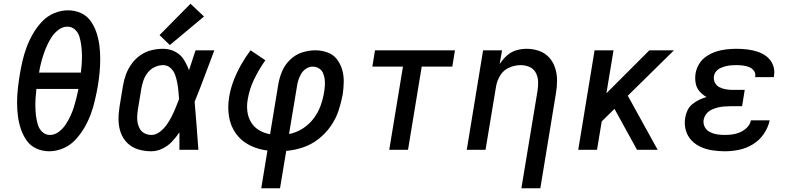

<svg xmlns="http://www.w3.org/2000/svg" viewBox="-20 -798 4216 1023"><path d="M243 8Q280 8 317.5 -8Q355 -24 382.5 -54Q410 -84 430 -118.5Q450 -153 463.5 -189.5Q477 -226 485.5 -263Q494 -300 501 -338Q507 -374 510.5 -411Q514 -448 514 -484.5Q514 -521 509.5 -556Q505 -591 494 -624.5Q483 -658 463 -686Q443 -714 411 -728.5Q379 -743 342 -743Q305 -743 268 -727.5Q231 -712 203 -682Q175 -652 155 -617Q135 -582 121.5 -545.5Q108 -509 99.5 -472Q91 -435 85 -398Q79 -361 75 -324.5Q71 -288 71 -251.5Q71 -215 75.5 -179.5Q80 -144 91 -111Q102 -78 122 -49.5Q142 -21 174 -6.5Q206 8 243 8ZM188 -411Q192 -436 198 -460Q204 -484 212 -508Q220 -532 230.5 -555.5Q241 -579 255.5 -601Q270 -623 292 -639.5Q314 -656 339 -656Q363 -656 380 -640Q397 -624 403.5 -601.5Q410 -579 413 -555.5Q416 -532 416.5 -508Q417 -484 415.5 -459.5Q414 -435 411 -411ZM246 -79Q222 -79 205 -95.5Q188 -112 181.5 -134Q175 -156 172 -179.5Q169 -203 168.5 -227Q168 -251 169.5 -275.5Q171 -300 174 -324H398Q393 -299 387 -275Q381 -251 373.5 -227Q366 -203 355 -179.5Q344 -156 329.5 -134Q315 -112 293 -95.5Q271 -79 246 -79Z M786 8Q816 8 845 -6Q874 -20 896 -43Q918 -66 936 -93Q936 -47 936 0H1037Q1032 -64 1027.5 -128Q1023 -192 1017 -256Q1045 -324 1070.5 -393Q1096 -462 1122 -530H1022Q1004 -477 987 -424Q976 -454 959 -481Q942 -508 912.5 -523Q883 -538 849 -538Q818 -538 787 -530.5Q756 -523 728.5 -504Q701 -485 681.5 -458Q662 -431 651 -401Q640 -371 635 -340L617 -230Q611 -194 611.5 -158.5Q612 -123 623.5 -91Q635 -59 659 -35.5Q683 -12 716.5 -2Q750 8 786 8ZM786 -79Q768 -79 751.5 -87Q735 -95 726 -110Q717 -125 713.5 -142.5Q710 -160 711 -178.5Q712 -197 715 -216L733 -326Q737 -348 744.5 -370Q752 -392 767.5 -411.5Q783 -431 805 -441Q827 -451 849 -451Q872 -451 888.5 -436Q905 -421 912.5 -400.5Q920 -380 924 -358.5Q928 -337 930.5 -314.5Q933 -292 934 -270Q925 -246 915.5 -223Q906 -200 894.5 -177Q883 -154 868 -133Q853 -112 831.5 -95.5Q810 -79 786 -79ZM885 -558 1067 -710 995 -778 830 -611Z M1372 205H1472L1505 6Q1550 2 1594 -12.5Q1638 -27 1676 -56.5Q1714 -86 1741.5 -125Q1769 -164 1783.5 -207.5Q1798 -251 1806 -295Q1811 -329 1811.5 -362.5Q1812 -396 1803 -427Q1794 -458 1774.5 -483Q1755 -508 1724 -519Q1693 -530 1660 -530Q1625 -530 1589.5 -518.5Q1554 -507 1526 -480Q1498 -453 1483.5 -419Q1469 -385 1463 -350L1419 -83Q1388 -88 1361 -104Q1334 -120 1318 -146Q1302 -172 1298 -204.5Q1294 -237 1300 -269Q1309 -324 1334.5 -376.5Q1360 -429 1394 -477L1315 -530Q1287 -493 1264 -452Q1241 -411 1224.5 -368Q1208 -325 1201 -281Q1192 -229 1200 -178Q1208 -127 1236.5 -87Q1265 -47 1309.5 -24.5Q1354 -2 1405 4ZM1520 -84 1562 -336Q1564 -353 1569.5 -370.5Q1575 -388 1585 -405Q1595 -422 1611.5 -432.5Q1628 -443 1646 -443Q1663 -443 1678 -434.5Q1693 -426 1700 -411Q1707 -396 1709.5 -379Q1712 -362 1711 -344Q1710 -326 1707 -308Q1701 -271 1688 -234.5Q1675 -198 1650.5 -166Q1626 -134 1592 -112.5Q1558 -91 1520 -84Z M2054 0H2154L2227 -443H2390L2404 -530H1978L1964 -443H2127Z M2758 205H2859L2942 -300Q2948 -335 2948 -369.5Q2948 -404 2938 -435.5Q2928 -467 2906 -491.5Q2884 -516 2852 -527Q2820 -538 2786 -538Q2758 -538 2730.5 -530Q2703 -522 2680.5 -501.5Q2658 -481 2642 -456L2655 -530H2554L2467 0H2567L2623 -337Q2628 -368 2645.5 -396.5Q2663 -425 2693.5 -438Q2724 -451 2754 -451Q2780 -451 2802 -441Q2824 -431 2835 -410Q2846 -389 2847 -364Q2848 -339 2844 -314Z M3061 0H3161L3186 -151L3254 -218L3374 0H3484L3325 -288L3571 -530H3440L3211 -301L3249 -530H3148Z M3842 8Q3880 8 3918.5 0Q3957 -8 3992 -29.5Q4027 -51 4050 -85Q4073 -119 4081 -157H3981Q3977 -136 3961 -119.5Q3945 -103 3925 -94Q3905 -85 3884 -82Q3863 -79 3842 -79Q3821 -79 3801 -82Q3781 -85 3763 -94Q3745 -103 3735.5 -120.5Q3726 -138 3729 -159Q3732 -176 3743 -190.5Q3754 -205 3770.5 -213Q3787 -221 3803.5 -225Q3820 -229 3836.5 -230.5Q3853 -232 3870 -232H3934L3948 -319H3885Q3866 -319 3848 -322Q3830 -325 3814 -333Q3798 -341 3789.5 -357Q3781 -373 3784 -392Q3786 -406 3796 -418Q3806 -430 3820 -436Q3834 -442 3848 -445.5Q3862 -449 3876 -450Q3890 -451 3904 -451Q3921 -451 3938 -449Q3955 -447 3970.5 -441Q3986 -435 3996.5 -421.5Q4007 -408 4004 -391Q4004 -389 4003 -387H4103Q4104 -391 4104 -395Q4109 -425 4098.5 -451.5Q4088 -478 4066.5 -495.5Q4045 -513 4018 -522Q3991 -531 3962.5 -534.5Q3934 -538 3904 -538Q3878 -538 3850.5 -535Q3823 -532 3796.5 -523.5Q3770 -515 3745.5 -499Q3721 -483 3705.5 -458Q3690 -433 3686 -406Q3682 -381 3686.5 -355.5Q3691 -330 3707 -311.5Q3723 -293 3744 -281Q3724 -275 3705 -266Q3686 -257 3669 -243Q3652 -229 3643 -210Q3634 -191 3631 -171Q3625 -138 3633.5 -106Q3642 -74 3663.5 -51Q3685 -28 3714 -15Q3743 -2 3776 3Q3809 8 3842 8Z"/></svg>

Font: Iosevka Sparkle Medium Oblique
Style: Regular
Weight: 500
Italic angle: -9°
Designer: Belleve Invis
Foundry: Belleve Invis
Version: Version 4.5.0; ttfautohint (v1.8.3)